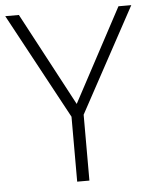

<svg xmlns="http://www.w3.org/2000/svg" viewBox="-52 -757 632 801"><g transform="rotate(-5 264.0 -357.0)"><path d="M265.1 -323.2 474.1 -713.9H527.8L290 -275.9V0H238.8V-272L0 -713.9H57.1Z"/></g></svg>

Font: Zoram GWebM Light
Style: Regular
Weight: 300
Foundry: Ascender Corporation
Version: Version 1.000